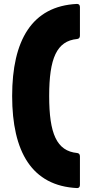

<svg xmlns="http://www.w3.org/2000/svg" viewBox="-20 -810 448 980"><path d="M374 150C383 150 388 144 388 134V-12C388 -22 383 -28 374 -29C269 -39 231 -128 231 -320C231 -512 269 -601 374 -611C383 -612 388 -618 388 -628V-774C388 -784 383 -790 373 -790C143 -779 42 -604 42 -320C42 -35 143 139 374 150Z"/></svg>

Font: LINE Seed Sans TH ExtraBold
Style: Regular
Weight: 800
Designer: Dalton Maag Ltd | Thai characters by Cadson Demak Co.,Ltd.
Foundry: Dalton Maag Ltd
Version: Version 1.003